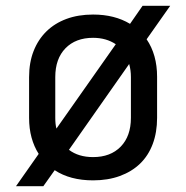

<svg xmlns="http://www.w3.org/2000/svg" viewBox="-20 -610 640 660"><path d="M35 30 113 -81Q97 -106 88.5 -137Q80 -168 80 -205V-345Q80 -395 95.5 -434.5Q111 -474 139.5 -502Q168 -530 208.5 -545Q249 -560 300 -560Q374 -560 427 -528L470 -590H565L484 -475Q520 -422 520 -346V-205Q520 -155 505 -115Q490 -75 461.5 -47.5Q433 -20 392 -5Q351 10 300 10Q221 10 168 -25L129 30ZM217 -95Q250 -70 300 -70Q360 -70 395 -106Q430 -142 430 -205V-345Q430 -369 424 -390ZM378 -458Q345 -480 300 -480Q240 -480 205 -444Q170 -408 170 -345V-205Q170 -183 174 -168Z"/></svg>

Font: JetBrainsMono NF
Style: Regular
Weight: 400
Monospace: yes
Designer: Philipp Nurullin, Konstantin Bulenkov
Foundry: JetBrains
Version: Version 1.0.2; ttfautohint (v1.8.3)